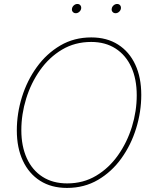

<svg xmlns="http://www.w3.org/2000/svg" viewBox="-20 -923 752 953"><path d="M312.5 9.8Q234.9 9.8 179.2 -25.6Q123.5 -61 93.5 -125.2Q63.5 -189.5 63.5 -275.4Q63.5 -359.9 89.1 -441.9Q114.7 -523.9 163.1 -590.6Q211.4 -657.2 279.5 -697.3Q347.7 -737.3 433.1 -737.3Q510.3 -737.3 565.9 -701.9Q621.6 -666.5 651.4 -602.5Q681.2 -538.6 681.2 -452.1Q681.2 -368.2 655.8 -285.9Q630.4 -203.6 582.5 -137Q534.7 -70.3 466.6 -30.3Q398.4 9.8 312.5 9.8ZM313.5 -12.7Q393.6 -12.7 457.3 -50.8Q521 -88.9 565.9 -152.6Q610.8 -216.3 634.8 -293.7Q658.7 -371.1 658.7 -450.2Q658.7 -530.8 631.6 -590.1Q604.5 -649.4 553.7 -682.1Q502.9 -714.8 432.6 -714.8Q352.1 -714.8 288.1 -676.8Q224.1 -638.7 179 -575Q133.8 -511.2 109.9 -433.6Q85.9 -356 85.9 -276.9Q85.9 -197.3 113 -137.7Q140.1 -78.1 191.2 -45.4Q242.2 -12.7 313.5 -12.7ZM553.7 -857.4Q543.9 -857.4 538.3 -864.3Q532.7 -871.1 534.7 -880.4Q536.1 -889.6 543.9 -896.5Q551.8 -903.3 561.5 -903.3Q570.8 -903.3 576.2 -896.7Q581.5 -890.1 580.1 -880.4Q578.6 -871.1 570.8 -864.3Q563 -857.4 553.7 -857.4ZM356.4 -857.4Q346.7 -857.4 341.1 -864.3Q335.4 -871.1 337.4 -880.4Q338.9 -889.6 346.7 -896.5Q354.5 -903.3 364.3 -903.3Q373.5 -903.3 378.9 -896.7Q384.3 -890.1 382.8 -880.4Q381.3 -871.1 373.5 -864.3Q365.7 -857.4 356.4 -857.4Z"/></svg>

Font: Inter 24pt Thin
Style: Italic
Weight: 250
Italic angle: -9.3988°
Version: Version 4.001;git-66647c0bb